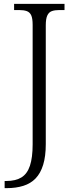

<svg xmlns="http://www.w3.org/2000/svg" viewBox="-20 -734 391 994"><path d="M4 240V203H13Q61 203 91 184.5Q121 166 135 124Q149 82 149 13V-605Q149 -639 141.5 -655Q134 -671 118.5 -676.5Q103 -682 79 -682H53V-714H314V-682H287Q264 -682 248.5 -676.5Q233 -671 225 -654Q217 -637 217 -603V12Q217 75 203.5 119Q190 163 164.5 189.5Q139 216 101 228Q63 240 15 240Z"/></svg>

Font: Noto Serif Armenian Light
Style: Regular
Weight: 300
Version: Version 2.007